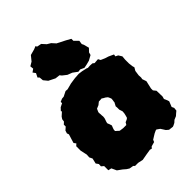

<svg xmlns="http://www.w3.org/2000/svg" viewBox="-241 -884 1006 1006"><g transform="rotate(-45 262.0 -380.5)"><path d="M263 18 232 23 199 29 171 23H148L141 16L118 12L104 3L89 -10L64 -28L51 -56L33 -60V-91L20 -102L21 -118L11 -132L18 -162L10 -178L11 -199L8 -212L3 -235V-268L14 -278L5 -290L11 -310L20 -339L16 -350L21 -366L37 -380V-394L49 -405L51 -420L59 -432L79 -450L76 -455L90 -470L110 -480V-490L127 -497L140 -498L168 -512L182 -511L216 -520L250 -525L281 -527L303 -524L330 -518L336 -515L353 -516L370 -515L379 -508L406 -510L413 -497L436 -487L455 -481L483 -468L481 -456L495 -449L507 -430L505 -408V-379L508 -355L511 -345L501 -328L497 -299L498 -282L496 -272L504 -249L494 -205V-191L506 -176L507 -132L503 -118L511 -100L514 -90L502 -60L508 -47L506 -29L494 -19L484 -10L465 -2L453 9L439 16L433 18L408 15L395 4L379 -21L362 -33L356 -32L341 -25L312 -7L307 5L282 12L274 21ZM244 -161H267L271 -167L275 -174L280 -176L289 -180L296 -185L299 -195L301 -203L303 -212L304 -226L298 -244V-260L297 -270L301 -277L304 -283L307 -288L308 -297L309 -302L310 -314L306 -324L302 -332L292 -340L281 -346L274 -351L260 -350H253L245 -344L238 -338L226 -333L219 -330L211 -312V-304L212 -294V-287L213 -279L212 -268L210 -261L206 -250L203 -239L205 -233L208 -226L212 -213L208 -203L204 -192L203 -181L207 -177L213 -172L217 -168L222 -164L230 -163ZM324 -528 302 -538 287 -536 261 -555 235 -565 212 -583 204 -593 178 -596 142 -614 124 -636 122 -658 114 -666 125 -688 114 -703 131 -715 129 -734 151 -747 173 -774 206 -783 223 -790 227 -782 252 -777 272 -755 292 -743 311 -722 358 -698 383 -684V-669L405 -647L402 -626L407 -616L415 -586L398 -568L394 -553L367 -538L344 -532Z"/></g></svg>

Font: Winky Rough Black
Style: Regular
Weight: 900
Designer: Simon Atzbach
Foundry: typofactur
Version: Version 1.206; ttfautohint (v1.8.4.7-5d5b)